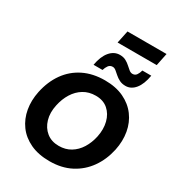

<svg xmlns="http://www.w3.org/2000/svg" viewBox="-259 -1287 1333 1454"><g transform="rotate(30 407.0 -560.0)"><path d="M401 13.5Q303 13.5 232 -20Q161 -53.5 118.8 -111.2Q76.5 -169 63.5 -243.2Q50.5 -317.5 67.5 -399Q89 -500 141.5 -573.8Q194 -647.5 274.8 -687.5Q355.5 -727.5 461 -727.5Q556.5 -727.5 626.5 -694.2Q696.5 -661 739.2 -603.2Q782 -545.5 795.2 -470.8Q808.5 -396 791 -312.5Q770 -216 718 -142.8Q666 -69.5 586 -28Q506 13.5 401 13.5ZM403.5 -122Q462 -122 506.5 -149Q551 -176 580.5 -223.2Q610 -270.5 623 -331Q637.5 -401 622.5 -460.2Q607.5 -519.5 565.8 -555.8Q524 -592 459 -592Q399 -592 353.2 -564.2Q307.5 -536.5 277.5 -488.2Q247.5 -440 234.5 -378.5Q219 -307.5 236 -249.5Q253 -191.5 296.2 -156.8Q339.5 -122 403.5 -122ZM614 -768Q583.5 -768 560.8 -779.5Q538 -791 520.8 -806.5Q503.5 -822 489 -833.8Q474.5 -845.5 460 -845.5Q436.5 -845.5 423.5 -827.5Q410.5 -809.5 404 -786H325.5Q339.5 -865.5 375.8 -908.2Q412 -951 462.5 -951Q493 -951 514.8 -939.2Q536.5 -927.5 553.2 -912Q570 -896.5 584.5 -885Q599 -873.5 614.5 -873.5Q637 -873.5 649.2 -891.2Q661.5 -909 667.5 -933H745.5Q732 -853 697.2 -810.5Q662.5 -768 614 -768ZM399 -1023 422 -1133H763.5L741 -1023Z"/></g></svg>

Font: Commissioner
Style: Bold Italic
Weight: 700
Italic angle: -12°
Designer: Kostas Bartsokas
Foundry: Kostas Bartsokas
Version: Version 1.000; ttfautohint (v1.8.3)